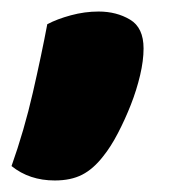

<svg xmlns="http://www.w3.org/2000/svg" viewBox="-30 -198 293 333"><path d="M149 73Q132 95 112.5 105Q93 115 65 115Q21 115 -10 90Q12 28 27 -37.5Q42 -103 52 -156Q69 -165 93 -171.5Q117 -178 141 -178Q172 -178 195.5 -164Q219 -150 219 -114Q219 -93 213 -67.5Q207 -42 197 -16.5Q187 9 174.5 33Q162 57 149 73Z"/></svg>

Font: Baloo 2 ExtraBold
Style: Regular
Weight: 800
Designer: Sarang Kulkarni and Ek Type
Foundry: Ek Type
Version: Version 1.640;hotconv 1.0.111;makeotfexe 2.5.65597; ttfautoh